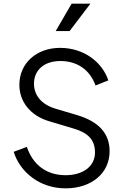

<svg xmlns="http://www.w3.org/2000/svg" viewBox="-20 -1019 686 1051"><path d="M339 12C481 12 580 -71 580 -191C580 -290 519 -354 402 -389L284 -424C204 -448 166 -500 166 -561C166 -637 224 -685 310 -685C401 -685 471 -639 503 -551L573 -579C541 -676 442 -757 309 -757C180 -757 86 -673 86 -555C86 -463 145 -386 250 -355L384 -315C458 -293 500 -257 500 -184C500 -109 435 -60 339 -60C237 -60 161 -114 127 -215L55 -188C89 -78 196 12 339 12ZM285 -849H361L475 -999H372Z"/></svg>

Font: Mluvka
Style: Regular
Weight: 400
Designer: Modified by Jiří Krblich, Original typeface by Gumpita Rahayu
Foundry: Gumpita Rahayu & Jiří Krblich
Version: Version 2.000;Glyphs 3.1.1 (3134)